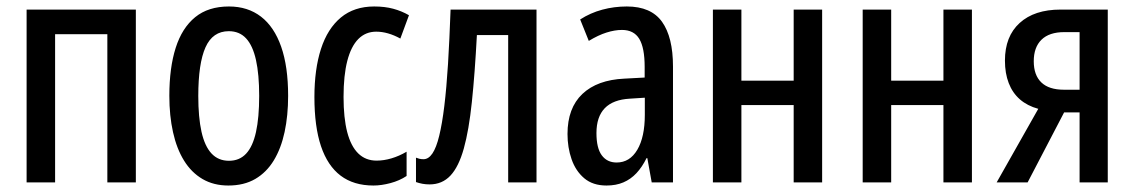

<svg xmlns="http://www.w3.org/2000/svg" viewBox="-20 -569 3540 599"><path d="M403.8 -539.1V0H314.9V-462.4H151.9V0H63V-539.1Z M878.9 -270Q878.9 -208.5 867.9 -157.2Q856.9 -106 834.2 -68.6Q811.5 -31.2 776.4 -10.7Q741.2 9.8 692.4 9.8Q646.5 9.8 611.8 -10.5Q577.1 -30.8 554.2 -67.9Q531.2 -105 519.8 -156.5Q508.3 -208 508.3 -270Q508.3 -357.4 528.1 -419.7Q547.9 -481.9 588.9 -515.4Q629.9 -548.8 694.3 -548.8Q752.9 -548.8 794.2 -517.1Q835.4 -485.4 857.2 -423.3Q878.9 -361.3 878.9 -270ZM598.6 -269.5Q598.6 -203.1 608.6 -158Q618.7 -112.8 639.9 -90.1Q661.1 -67.4 694.3 -67.4Q727.1 -67.4 747.8 -89.6Q768.6 -111.8 778.6 -157Q788.6 -202.1 788.6 -270Q788.6 -336.9 778.6 -381.8Q768.6 -426.8 747.8 -449.2Q727.1 -471.7 693.8 -471.7Q643.6 -471.7 621.1 -421.4Q598.6 -371.1 598.6 -269.5Z M1145 9.8Q1083.5 9.8 1042.7 -21Q1002 -51.8 981.4 -113Q960.9 -174.3 960.9 -266.1Q960.9 -353 981.4 -416.5Q1002 -480 1043.5 -514.4Q1085 -548.8 1147.5 -548.8Q1180.7 -548.8 1206.8 -541.7Q1232.9 -534.7 1255.9 -521.5L1229 -448.7Q1209.5 -459.5 1190.7 -464.8Q1171.9 -470.2 1153.8 -470.2Q1120.6 -470.2 1097.9 -447.3Q1075.2 -424.3 1063.5 -379.2Q1051.8 -334 1051.8 -266.6Q1051.8 -201.2 1063.2 -157Q1074.7 -112.8 1097.7 -90.3Q1120.6 -67.9 1154.8 -67.9Q1177.7 -67.9 1201.4 -75Q1225.1 -82 1248.5 -95.7V-20Q1226.6 -5.4 1198.2 2.2Q1169.9 9.8 1145 9.8Z M1653.8 0H1565.4V-459.5H1467.8Q1461.4 -338.9 1452.1 -250.7Q1442.9 -162.6 1427 -105.7Q1411.1 -48.8 1385.3 -21.2Q1359.4 6.3 1320.3 6.3Q1308.6 6.3 1298.1 4.4Q1287.6 2.4 1277.8 -1V-77.1Q1282.2 -75.2 1288.3 -73.7Q1294.4 -72.3 1301.3 -72.3Q1316.9 -72.3 1329.1 -90.3Q1341.3 -108.4 1350.3 -145.5Q1359.4 -182.6 1366.2 -238.5Q1373 -294.4 1377.7 -369.4Q1382.3 -444.3 1385.7 -539.1H1653.8Z M1935.5 -548.8Q2011.2 -548.8 2045.4 -501Q2079.6 -453.1 2079.6 -361.3V0H2013.2L1999.5 -75.7H1997.1Q1983.4 -47.9 1965.6 -28.8Q1947.8 -9.8 1924.8 0Q1901.9 9.8 1872.1 9.8Q1829.6 9.8 1802.7 -12.9Q1775.9 -35.6 1763.2 -72.3Q1750.5 -108.9 1750.5 -150.9Q1750.5 -231.9 1796.9 -275.9Q1843.3 -319.8 1928.2 -323.7L1991.2 -327.1V-360.4Q1991.2 -419.9 1974.4 -447.8Q1957.5 -475.6 1920.4 -475.6Q1897.9 -475.6 1872.3 -467.5Q1846.7 -459.5 1816.9 -441.4L1790 -508.3Q1821.8 -528.8 1858.9 -538.8Q1896 -548.8 1935.5 -548.8ZM1991.7 -264.2 1945.3 -261.2Q1892.6 -258.3 1866.7 -231.4Q1840.8 -204.6 1840.8 -153.8Q1840.8 -106.9 1857.4 -84.5Q1874 -62 1903.8 -62Q1944.8 -62 1968.3 -101.8Q1991.7 -141.6 1991.7 -210.9Z M2293 -539.1V-317.4H2456.1V-539.1H2544.9V0H2456.1V-241.2H2293V0H2204.1V-539.1Z M2760.3 -539.1V-317.4H2923.3V-539.1H3012.2V0H2923.3V-241.2H2760.3V0H2671.4V-539.1Z M3186 0H3089.4L3219.2 -229.5Q3185.1 -238.8 3161.9 -259Q3138.7 -279.3 3127 -309.8Q3115.2 -340.3 3115.2 -379.9Q3115.2 -455.6 3161.1 -497.3Q3207 -539.1 3288.6 -539.1H3436V0H3348.1V-218.3H3299.8ZM3205.1 -377.9Q3205.1 -334.5 3228.8 -311.8Q3252.4 -289.1 3299.3 -289.1H3348.1V-468.8H3300.3Q3253.4 -468.8 3229.2 -445.1Q3205.1 -421.4 3205.1 -377.9Z"/></svg>

Font: Open Sans Condensed Medium
Style: Regular
Weight: 500
Width: 3
Designer: Monotype Design Team
Foundry: Monotype Imaging Inc.
Version: Version 3.000